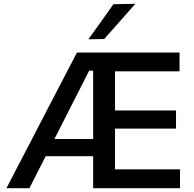

<svg xmlns="http://www.w3.org/2000/svg" viewBox="-20 -989 1020 1009"><path d="M14 0Q43.5 -57.5 76.5 -120.8Q109.5 -184 139.5 -241.5L267 -487.5Q300.5 -551.5 328.2 -605Q356 -658.5 384.5 -713H923.5V-614H584.5V-408.5H905V-313H584.5V-99H926V0H469.5V-168H220Q177 -83 134.5 0ZM448.5 -617.5 266 -258.5H469.5V-617.5ZM444.5 -782.5Q478 -829 510.8 -875Q543.5 -921 576 -967L691 -969Q649.5 -921 608.5 -875Q567.5 -829 527.5 -784Z"/></svg>

Font: Commissioner Medium
Style: Regular
Weight: 500
Designer: Kostas Bartsokas
Foundry: Kostas Bartsokas
Version: Version 1.000; ttfautohint (v1.8.3)